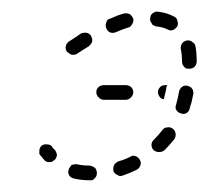

<svg xmlns="http://www.w3.org/2000/svg" viewBox="-20 -295 355 327"><path d="M107 -15Q104 -15 102 -14Q100 -12 99 -10Q97 -8 97 -6Q95 -1 98 4Q101 8 106 9Q118 12 132 12Q134 12 137 12Q139 11 141 9Q143 7 144 5Q145 3 145 0Q145 -5 142 -9Q138 -12 133 -13Q121 -13 112 -15Q109 -16 107 -15ZM177 -17Q175 -16 174 -13Q173 -11 173 -9Q173 -6 173 -4Q175 1 180 3Q184 6 189 4Q201 0 213 -6Q217 -8 219 -13Q221 -18 218 -23Q216 -27 211 -29Q206 -31 202 -28Q192 -23 181 -20Q179 -19 177 -17ZM69 -45Q66 -49 61 -49Q55 -50 51 -47Q49 -45 48 -43Q47 -41 47 -38Q47 -36 47 -33Q48 -31 50 -29Q50 -29 51 -28Q53 -25 55 -23Q58 -19 63 -19Q68 -18 72 -22Q74 -23 75 -25Q76 -28 77 -30Q77 -32 76 -35Q75 -37 74 -39Q72 -41 70 -43Q69 -44 69 -45ZM239 -53Q238 -51 238 -48Q238 -46 239 -43Q240 -41 242 -39Q246 -36 251 -36Q256 -36 260 -39Q269 -48 277 -58Q280 -63 279 -68Q278 -73 274 -76Q270 -79 265 -78Q260 -78 257 -74Q250 -65 242 -57Q240 -55 239 -53ZM280 -108Q283 -103 288 -102Q292 -100 297 -102Q302 -105 303 -110Q307 -122 309 -134Q310 -137 309 -139Q309 -142 307 -144Q306 -146 304 -147Q302 -148 299 -149Q294 -150 290 -147Q286 -144 285 -139Q283 -128 280 -117Q278 -112 280 -108ZM148 -129Q144 -133 144 -138Q144 -143 148 -147Q152 -150 157 -150H194Q199 -150 203 -147Q207 -143 207 -138Q207 -133 203 -129Q199 -125 194 -125H157Q152 -125 148 -129ZM265 -150H262Q256 -150 253 -147Q249 -143 249 -138Q249 -134 252 -130Q254 -127 259 -126Q261 -134 263 -143Q263 -147 265 -150ZM291 -185Q292 -183 294 -181Q295 -179 298 -178Q300 -178 302 -178Q308 -178 311 -181Q315 -185 315 -190Q315 -204 313 -216Q312 -221 307 -224Q303 -227 298 -226Q293 -225 290 -221Q287 -216 288 -211Q290 -202 290 -190Q290 -188 291 -185ZM135 -220Q136 -222 137 -224Q137 -227 137 -229Q136 -231 135 -234Q134 -236 132 -237Q130 -239 127 -239Q125 -240 122 -239Q120 -239 118 -238Q108 -231 97 -224Q93 -221 92 -216Q91 -211 94 -207Q96 -205 98 -204Q100 -202 102 -202Q105 -201 107 -202Q110 -202 112 -204Q121 -210 131 -216Q133 -218 135 -220ZM205 -254Q208 -258 207 -263Q205 -268 201 -271Q196 -273 191 -272Q180 -269 167 -263Q165 -263 163 -261Q162 -259 161 -257Q160 -254 160 -252Q160 -249 161 -247Q163 -242 167 -240Q172 -238 177 -240Q188 -245 198 -248Q203 -249 205 -254ZM275 -244Q279 -246 282 -250Q284 -255 282 -260Q281 -265 276 -267Q265 -273 250 -275Q245 -276 241 -273Q236 -270 236 -265Q235 -262 236 -260Q236 -258 238 -256Q239 -253 241 -252Q243 -251 246 -250Q257 -249 265 -245Q270 -242 275 -244Z"/></svg>

Font: FRB American Cursive Guidelines Dashed
Style: Italic
Weight: 400
Italic angle: -25°
Version: Version 2.0;Modular Font Editor K font №1